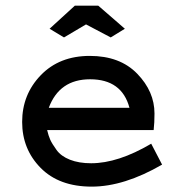

<svg xmlns="http://www.w3.org/2000/svg" viewBox="-20 -657 626 690"><path d="M523.4 -140.6 562.5 -65.4Q425.8 13.7 309.6 13.7Q192.4 13.7 126 -53.7Q59.6 -121.1 59.6 -218.8Q59.6 -317.4 126.5 -386.7Q193.4 -456.1 302.7 -456.1Q411.1 -456.1 473.1 -392.1Q535.2 -328.1 535.2 -249Q535.2 -215.8 532.2 -189.5H149.4Q154.3 -168.9 160.6 -154.8Q167 -140.6 183.1 -118.2Q199.2 -95.7 231.4 -83Q263.7 -70.3 307.6 -70.3Q404.3 -70.3 523.4 -140.6ZM155.3 -269.5H445.3Q418 -372.1 303.7 -372.1Q193.4 -372.1 155.3 -269.5ZM249 -636.7H333L428.7 -553.7L377.9 -522.5L289.1 -569.3L210 -522.5L158.2 -553.7Z"/></svg>

Font: Thabit-Bold
Style: Bold
Weight: 700
Designer: Regenerated by Nadim Shaikli
Foundry: MAK Alagha
Version: 0.01